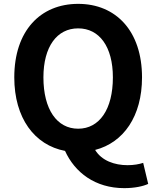

<svg xmlns="http://www.w3.org/2000/svg" viewBox="-20 -774 810 995"><path d="M205 -373C205 -532 275 -627 385 -627C495 -627 565 -532 565 -373C565 -207 495 -107 385 -107C275 -107 205 -207 205 -373ZM722 70C701 77 673 82 641 82C574 82 507 59 473 3C620 -35 716 -171 716 -373C716 -613 581 -754 385 -754C189 -754 54 -614 54 -373C54 -162 159 -22 317 8C368 120 473 201 624 201C678 201 723 191 748 179Z"/></svg>

Font: Source Han Sans SC Bold
Style: Regular
Weight: 700
Designer: Ryoko NISHIZUKA (kana & ideographs); Paul D. Hunt (Latin, Greek & Cyrillic); Wenlong ZHANG (bopomofo); Sandoll Communica
Foundry: Adobe Systems Incorporated
Version: Version 1.001;PS 1.001;hotconv 1.0.78;makeotf.lib2.5.61930